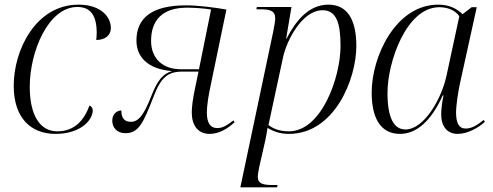

<svg xmlns="http://www.w3.org/2000/svg" viewBox="-20 -566 2122 826"><path d="M219 10C324 10 379 -47 379 -92C379 -101 373 -109 365 -112C341 -47 300 -1 226 -1C152 -1 108 -70 108 -193C108 -343 187 -536 313 -536C369 -536 396 -500 396 -425C396 -414 395 -402 394 -394C433 -394 457 -415 457 -445C457 -495 412 -546 318 -546C134 -546 39 -351 39 -197C39 -58 113 10 219 10Z M882 10C924 10 961 -14 989 -40L984 -48C957 -27 938 -15 915 -15C883 -15 870 -40 870 -81C870 -116 878 -160 887 -202L954 -525C900 -534 835 -543 780 -543C637 -543 567 -491 567 -392C567 -321 615 -269 720 -260C681 -249 657 -220 631 -153C599 -71 576 -42 543 -42C515 -42 502 -58 502 -91C480 -90 463 -73 463 -47C463 -19 481 7 520 7C575 7 596 -35 639 -146C672 -234 702 -258 765 -258H834L819 -186C810 -143 805 -108 805 -82C805 -30 829 10 882 10ZM759 -268C677 -268 630 -317 630 -390C630 -478 677 -533 785 -533C813 -533 860 -530 888 -525L836 -268Z M1155 -428 1014 240H1172L1174 230H1157C1113 230 1089 226 1089 194C1089 183 1094 160 1096 149L1122 35C1127 13 1128 0 1131 -16C1157 0 1185 10 1223 10C1418 10 1513 -224 1513 -368C1513 -485 1472 -546 1393 -546C1309 -546 1253 -478 1213 -400H1211L1234 -536H1085L1083 -526H1097C1140 -526 1164 -521 1164 -487C1164 -477 1161 -457 1155 -428ZM1223 -1C1176 -1 1149 -17 1135 -28L1198 -321C1214 -393 1280 -522 1368 -522C1428 -522 1445 -465 1445 -368C1445 -233 1363 -1 1223 -1Z M1701 10C1769 10 1833 -41 1885 -156H1888C1882 -126 1878 -97 1878 -74C1878 -22 1904 10 1949 10C1992 10 2038 -16 2066 -42L2061 -50C2031 -26 2009 -13 1983 -13C1954 -13 1942 -38 1942 -83C1942 -112 1952 -178 1959 -208L2031 -535H2009L1970 -505C1945 -529 1913 -546 1865 -546C1683 -546 1579 -324 1579 -168C1579 -58 1617 10 1701 10ZM1724 -9C1680 -9 1647 -49 1647 -166C1647 -299 1728 -535 1870 -535C1905 -535 1939 -522 1956 -496L1901 -241C1880 -142 1805 -9 1724 -9Z"/></svg>

Font: Noto Serif Display Light
Style: Italic
Weight: 300
Italic angle: -12°
Designer: Monotype Design Team
Foundry: Monotype Imaging Inc.
Version: Version 2.009